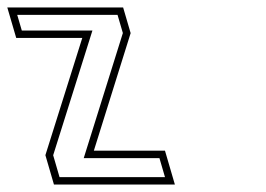

<svg xmlns="http://www.w3.org/2000/svg" viewBox="-102 -496 715 516"><path d="M43 0H368L341.4 -91H150.2L249.1 -407L228.9 -476H-82.4L-58.4 -394H119.1L20 -79ZM58 -20 40.9 -78.8 146.4 -414H-43.4L-55.7 -456H213.9L228.2 -407.2L123 -71H326.5L341.4 -20Z"/></svg>

Font: Din Kursivschrift
Style: BreitLeftGho
Weight: 400
Version: Version 1.089